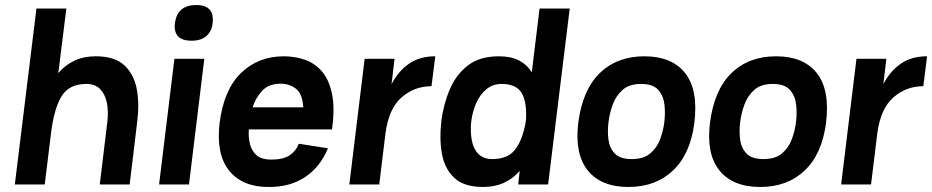

<svg xmlns="http://www.w3.org/2000/svg" viewBox="-20 -734 3709 764"><path d="M407 -248Q412 -289 405.5 -323.5Q399 -358 379 -379Q359 -400 324 -400Q255 -400 225 -351Q195 -302 183 -204L158 0H39L125 -700H244L212 -443Q239 -475 276 -492.5Q313 -510 361 -510Q437 -510 475.5 -473.5Q514 -437 524.5 -378Q535 -319 526 -250L496 0H377Z M676 -641Q685 -714 761 -714Q835 -714 826 -641Q822 -608 800.5 -590Q779 -572 743 -572Q704 -572 688 -590Q672 -608 676 -641ZM674 -500H793L732 0H613Z M1169 -162 1285 -144Q1254 -69 1193.5 -29Q1133 11 1047 10Q944 10 891.5 -55.5Q839 -121 854 -246Q871 -378 939.5 -444Q1008 -510 1110 -510Q1153 -510 1192.5 -496.5Q1232 -483 1260.5 -450.5Q1289 -418 1301 -361Q1313 -304 1301 -219H970Q968 -191 974 -163.5Q980 -136 999.5 -117.5Q1019 -99 1060 -99Q1107 -99 1132.5 -116Q1158 -133 1169 -162ZM1097 -401Q1049 -401 1023 -372.5Q997 -344 985 -307H1187Q1183 -362 1157 -381.5Q1131 -401 1097 -401Z M1370 0 1431 -500H1550L1538 -399Q1565 -451 1607.5 -480.5Q1650 -510 1712 -510L1697 -391Q1629 -391 1578 -346.5Q1527 -302 1514 -204L1489 0Z M1965 -510Q2013 -510 2045 -493.5Q2077 -477 2096 -446L2127 -700H2247L2161 0H2042L2048 -54Q2021 -23 1985 -6.5Q1949 10 1902 10Q1826 10 1787.5 -26.5Q1749 -63 1738.5 -122Q1728 -181 1736 -249V-248Q1736 -250 1736 -251V-252Q1745 -321 1770.5 -380Q1796 -439 1843 -474.5Q1890 -510 1965 -510ZM1976 -400Q1941 -400 1915.5 -379Q1890 -358 1875 -324Q1860 -290 1855 -250Q1851 -209 1857.5 -175Q1864 -141 1884 -121Q1904 -101 1939 -101Q1998 -101 2027.5 -136Q2057 -171 2071 -243L2073 -258Q2077 -329 2055.5 -364.5Q2034 -400 1976 -400Z M2281 -245Q2298 -377 2367 -443.5Q2436 -510 2544 -510Q2653 -510 2706 -443.5Q2759 -377 2743 -245Q2727 -121 2658 -55.5Q2589 10 2481 10Q2372 10 2319 -55.5Q2266 -121 2281 -245ZM2494 -101Q2541 -101 2567.5 -123.5Q2594 -146 2606.5 -179.5Q2619 -213 2623 -245Q2628 -282 2624 -317.5Q2620 -353 2599 -376.5Q2578 -400 2531 -400Q2484 -400 2457.5 -376.5Q2431 -353 2418 -317.5Q2405 -282 2401 -245Q2397 -213 2401 -179.5Q2405 -146 2426 -123.5Q2447 -101 2494 -101Z M2805 -245Q2822 -377 2891 -443.5Q2960 -510 3068 -510Q3177 -510 3230 -443.5Q3283 -377 3267 -245Q3251 -121 3182 -55.5Q3113 10 3005 10Q2896 10 2843 -55.5Q2790 -121 2805 -245ZM3018 -101Q3065 -101 3091.5 -123.5Q3118 -146 3130.5 -179.5Q3143 -213 3147 -245Q3152 -282 3148 -317.5Q3144 -353 3123 -376.5Q3102 -400 3055 -400Q3008 -400 2981.5 -376.5Q2955 -353 2942 -317.5Q2929 -282 2925 -245Q2921 -213 2925 -179.5Q2929 -146 2950 -123.5Q2971 -101 3018 -101Z M3327 0 3388 -500H3507L3495 -399Q3522 -451 3564.5 -480.5Q3607 -510 3669 -510L3654 -391Q3586 -391 3535 -346.5Q3484 -302 3471 -204L3446 0Z"/></svg>

Font: Haskoy Bold
Style: Italic
Weight: 700
Designer: Ertekin Erdin
Foundry: Ertekin Erdin
Version: Version 2.000; ttfautohint (v1.8.4.7-5d5b)